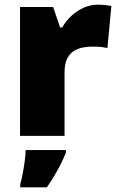

<svg xmlns="http://www.w3.org/2000/svg" viewBox="-20 -583 509 824"><path d="M400 -563Q416 -563 433 -561Q450 -559 458 -557L441 -377Q431 -379 416.5 -381Q402 -383 376 -383Q358 -383 337.5 -379.5Q317 -376 298.5 -365Q280 -354 268.5 -332Q257 -310 257 -272V0H66V-553H208L238 -465H247Q262 -492 286 -514.5Q310 -537 339.5 -550Q369 -563 400 -563ZM263 72Q252 99 240 122.5Q228 146 214 170Q200 194 181 221H67V207Q73 186 78 159Q83 132 86.5 106Q90 80 90 61H263Z"/></svg>

Font: Noto Sans Devanagari Black
Style: Regular
Weight: 900
Version: Version 2.003